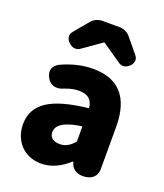

<svg xmlns="http://www.w3.org/2000/svg" viewBox="-155 -955 917 1072"><g transform="rotate(20 303.0 -419.0)"><path d="M122 -300C71 -265 47 -219 47 -159C47 -64 111 14 216 14C279 14 332 -15 379 -57H384V-55C392 -19 422 0 459 0C507 0 541 -24 541 -72V-161V-323C541 -501 458 -583 311 -583C244 -583 182 -566 123 -539C86 -519 76 -489 96 -451C117 -412 156 -405 196 -424C225 -435 251 -441 277 -441C335 -441 359 -414 363 -368C252 -356 173 -334 122 -300ZM294 -246C313 -252 336 -257 363 -260V-169C337 -141 313 -124 277 -124C240 -124 216 -140 216 -173C216 -193 225 -211 248 -226C260 -234 275 -240 294 -246ZM165 -778 132 -738C113 -715 118 -691 140 -671C159 -653 183 -649 205 -664L316 -742H320L433 -664C454 -649 478 -653 497 -671C518 -691 522 -715 503 -737L432 -823C418 -840 393 -852 370 -852H317H265C242 -852 217 -840 203 -823Z"/></g></svg>

Font: GenSenRounded2 TW H
Style: Regular
Weight: 900
Version: Version 2.100;PS 2.1;hotconv 16.6.51;makeotf.lib2.5.65220 DE